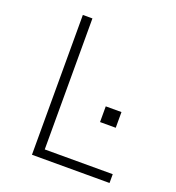

<svg xmlns="http://www.w3.org/2000/svg" viewBox="-132 -836 865 942"><g transform="rotate(20 300.0 -365.0)"><path d="M140 0V-730H190V-46H545V0ZM399 -347H481V-265H399Z"/></g></svg>

Font: Tiny Thin
Style: Regular
Weight: 100
Monospace: yes
Designer: Philipp Nurullin, Konstantin Bulenkov
Foundry: JetBrains
Version: Version 2.251; ttfautohint (v1.8.4.7-5d5b)